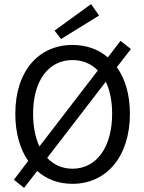

<svg xmlns="http://www.w3.org/2000/svg" viewBox="-20 -888 704 940"><path d="M98 32 162 -51C208 -10 267 12 335 12C500 12 616 -120 616 -331C616 -425 593 -502 552 -559L621 -648L570 -688L508 -607C462 -647 402 -668 335 -668C170 -668 55 -541 55 -331C55 -236 78 -158 118 -100L48 -8ZM279 -697 465 -812 426 -868 247 -738ZM142 -331C142 -494 218 -594 335 -594C384 -594 427 -576 459 -543L173 -171C153 -214 142 -268 142 -331ZM335 -62C285 -62 243 -81 211 -115L498 -488C518 -446 529 -393 529 -331C529 -167 452 -62 335 -62Z"/></svg>

Font: DAIFUKU Sans
Style: Regular
Weight: 400
Designer: Original font ‘Source Han Sans JP’ : Paul D. Hunt
Foundry: Daifuku
Version: Version 1.000